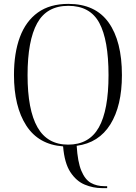

<svg xmlns="http://www.w3.org/2000/svg" viewBox="-20 -745 702 989"><path d="M505 224Q460 224 416.5 206Q373 188 342.5 141.5Q312 95 305 9Q179 0 115.5 -98Q52 -196 52 -359Q52 -472 82.5 -554Q113 -636 175 -680.5Q237 -725 332 -725Q471 -725 539.5 -629Q608 -533 608 -358Q608 -200 548.5 -104.5Q489 -9 375 6Q380 89 399 134.5Q418 180 448 197Q478 214 518 214H532V224ZM331 0Q439 0 489 -88.5Q539 -177 539 -358Q539 -539 491.5 -627Q444 -715 332 -715Q221 -715 171.5 -625.5Q122 -536 122 -358Q122 -179 173 -89.5Q224 0 331 0Z"/></svg>

Font: Noto Serif Display SemiCondensed Light
Style: Regular
Weight: 300
Width: 4
Designer: Monotype Design Team
Foundry: Monotype Imaging Inc.
Version: Version 2.009